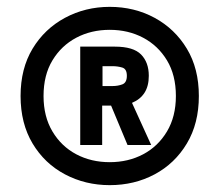

<svg xmlns="http://www.w3.org/2000/svg" viewBox="-20 -728 640 560"><path d="M300 -188Q229 -188 169.5 -219.5Q110 -251 75 -309.5Q40 -368 40 -448Q40 -528 75 -586Q110 -644 169.5 -676Q229 -708 300 -708Q372 -708 431 -676Q490 -644 525 -586Q560 -528 560 -448Q560 -368 525 -309.5Q490 -251 431 -219.5Q372 -188 300 -188ZM300 -255Q354 -255 397.5 -278Q441 -301 467 -344.5Q493 -388 493 -448Q493 -509 467 -552Q441 -595 397.5 -618Q354 -641 300 -641Q246 -641 202.5 -618Q159 -595 133 -552Q107 -509 107 -448Q107 -388 133 -344.5Q159 -301 202.5 -278Q246 -255 300 -255ZM214 -305V-592H315Q369 -592 391.5 -569Q414 -546 414 -507Q414 -477 401.5 -457.5Q389 -438 365 -428L421 -305H352L304 -420H278V-305ZM279 -477H308Q324 -477 337 -482Q350 -487 350 -507Q350 -527 336.5 -531Q323 -535 308 -535H279Z"/></svg>

Font: Hanken Grotesk Black
Style: Italic
Weight: 900
Italic angle: -8°
Designer: Alfredo Marco Pradil
Foundry: Hanken Design Co.
Version: Version 3.013